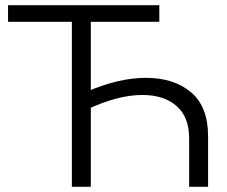

<svg xmlns="http://www.w3.org/2000/svg" viewBox="-20 -720 875 740"><path d="M257 0V-656L277 -636H11V-700H594V-636H311L330 -656V0ZM315 -367Q378 -394 434 -407Q490 -420 542 -420Q650 -420 716 -364.5Q782 -309 782 -195V0H709V-187Q709 -269 660.5 -311.5Q612 -354 528 -354Q435 -354 315 -298Z"/></svg>

Font: MOST Montserrat
Style: Regular
Weight: 400
Designer: Julieta Ulanovsky
Foundry: Julieta Ulanovsky
Version: Version 8.000;March 11, 2024;FontCreator 15.0.0.2926 64-bit